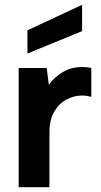

<svg xmlns="http://www.w3.org/2000/svg" viewBox="-20 -785 423 805"><path d="M58.3 0V-500H175.8L184.8 -429.5Q208.8 -463 244.3 -483.5Q279.8 -504 324.3 -504Q333.8 -504 343.6 -503Q353.3 -502 362.8 -500V-379Q353.3 -381.5 343.8 -383Q334.3 -384.5 323.8 -384.5Q290.8 -384.5 259.3 -368Q227.8 -351.6 207.6 -317.3Q187.3 -283.1 187.3 -229.1V0ZM95 -560.5V-657.8L324.2 -764.9V-654.5Z"/></svg>

Font: Envelope Sans Variable
Style: Regular
Weight: 500
Designer: Andreas Rasmussen / Norman Anderson
Foundry: mail.de GmbH
Version: Version 1.150